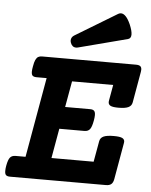

<svg xmlns="http://www.w3.org/2000/svg" viewBox="-56 -861 712 908"><g transform="rotate(5 300.0 -407.5)"><path d="M600.1 -558.1Q600.1 -555.7 599.1 -547.9L573.2 -400.4Q570.3 -383.8 554.9 -376.7Q539.6 -369.6 508.3 -369.6Q481.4 -369.6 470.7 -375Q460 -380.4 460 -392.6Q460 -394.5 460.9 -400.4L474.1 -474.6H278.8L256.8 -351.1H376Q388.7 -351.1 394.5 -345.2Q400.4 -339.4 400.4 -324.7Q400.4 -314.5 397.5 -298.3Q392.1 -268.1 383.3 -257.1Q374.5 -246.1 357.4 -246.1H238.3L213.4 -105H413.6L431.2 -203.6Q434.1 -220.2 449.7 -227.3Q465.3 -234.4 498 -234.4Q526.4 -234.4 537.8 -229Q549.3 -223.6 549.3 -211.4Q549.3 -209.5 548.3 -203.6L518.1 -31.7Q515.1 -14.6 506.3 -7.3Q497.6 0 481 0H25.9Q12.7 0 6.8 -5.4Q1 -10.7 1 -24.9Q1 -37.1 3.4 -49.8Q8.8 -79.6 17.6 -89.8Q26.4 -100.1 43.5 -100.1H90.8L157.7 -479.5H110.4Q97.2 -479.5 91.3 -484.6Q85.4 -489.7 85.4 -503.9Q85.4 -514.2 88.4 -529.3Q91.8 -549.8 96.9 -560.5Q102.1 -571.3 109.1 -575.4Q116.2 -579.6 127.9 -579.6H573.2Q587.4 -579.6 593.8 -574.5Q600.1 -569.3 600.1 -558.1ZM481.4 -815.4Q505.4 -815.4 526.9 -767.1Q539.6 -737.3 539.6 -719.7Q539.6 -701.2 525.4 -697.3L291 -636.2Q288.1 -635.3 283.2 -635.3Q274.4 -635.3 267.8 -640.6Q261.2 -646 257.8 -655.3Q255.4 -661.6 255.4 -667.5Q255.4 -674.3 259 -680.7Q262.7 -687 269 -690.9L468.3 -811.5Q475.1 -815.4 481.4 -815.4Z"/></g></svg>

Font: Courier Prime
Style: Bold Italic
Weight: 700
Italic angle: -10°
Designer: Alan Dague-Greene
Foundry: Quote-Unquote Apps
Version: Version 3.018